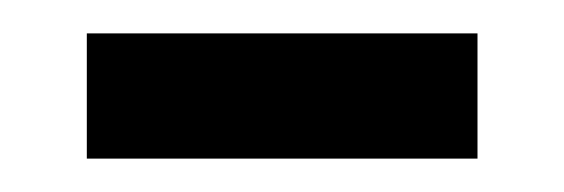

<svg xmlns="http://www.w3.org/2000/svg" viewBox="-20 -707 338 115"><path d="M266 -612H32V-687H266Z"/></svg>

Font: Zen Kaku Gothic New
Style: Bold
Weight: 700
Designer: Yoshimichi Ohira
Foundry: Positype
Version: Version 1.002